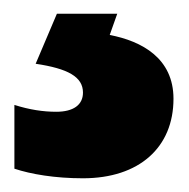

<svg xmlns="http://www.w3.org/2000/svg" viewBox="-20 -20 275 280"><path d="M233 124C233 65 187 40 140 31L151 0H63L32 73C79 80 101 92 101 115C101 133 87 143 62 143C43 143 23 140 1 133V226C25 234 60 240 101 240C183 240 233 195 233 124Z"/></svg>

Font: Noto Sans Georgian SemiCondensed Black
Style: Regular
Weight: 900
Width: 4
Designer: Monotype Design Team, Akaki Razmadze
Foundry: Google LLC
Version: Version 2.005